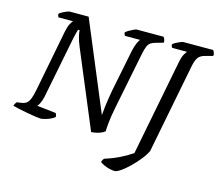

<svg xmlns="http://www.w3.org/2000/svg" viewBox="-133 -861 1389 1219"><g transform="rotate(15 561.5 -252.0)"><path d="M176 0Q167 0 142.5 -3.5Q118 -7 87.5 -12.5Q57 -18 30 -24Q3 -30 -11 -34Q-9 -42 -4.5 -49.5Q0 -57 4 -61L34 -65Q54 -68 66.5 -77.5Q79 -87 88 -109Q97 -131 105 -173L182 -570Q189 -606 199.5 -626Q210 -646 217 -650H120Q119 -654 116 -659.5Q113 -665 114 -672Q121 -679 135 -686.5Q149 -694 162.5 -699Q176 -704 181 -704H304L547 -122Q549 -150 552.5 -178.5Q556 -207 560.5 -235Q565 -263 570 -291L625 -565Q632 -597 642 -619.5Q652 -642 659 -646H558Q556 -649 553.5 -655Q551 -661 551 -667Q558 -674 572.5 -682.5Q587 -691 601 -697.5Q615 -704 620 -704H797Q800 -700 804.5 -690Q809 -680 808 -668L759 -654Q739 -649 726.5 -640.5Q714 -632 706 -613.5Q698 -595 691 -559L618 -194Q605 -130 601 -89Q597 -48 597 -29Q586 -20 570 -13.5Q554 -7 538 -4Q522 -1 509 0L299 -502Q284 -538 277.5 -565Q271 -592 271 -606H261Q260 -603 257.5 -595Q255 -587 252 -574.5Q249 -562 245 -544L165 -139Q159 -113 150.5 -96Q142 -79 136 -73L260 -59Q263 -55 265.5 -47.5Q268 -40 267 -34Q248 -19 220 -9.5Q192 0 176 0ZM716 200Q702 200 683 195.5Q664 191 646.5 183Q629 175 619 167Q621 158 625 151.5Q629 145 632 142Q687 125 732.5 102Q778 79 809 57L931 -568Q939 -610 950 -628Q961 -646 965 -650H868Q865 -653 862.5 -659Q860 -665 860 -671Q868 -679 882 -686.5Q896 -694 909 -699Q922 -704 928 -704H1123Q1125 -700 1130 -690.5Q1135 -681 1133 -668L1085 -655Q1052 -647 1038.5 -628Q1025 -609 1017 -569L902 19Q888 48 862.5 79.5Q837 111 808.5 138.5Q780 166 755 183Q730 200 716 200Z"/></g></svg>

Font: Texturina 12pt Medium
Style: Italic
Weight: 500
Italic angle: -11°
Designer: Guillermo Torres Carreño
Foundry: Omnibus-Type
Version: Version 1.002